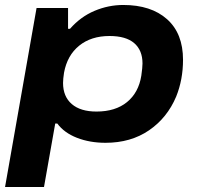

<svg xmlns="http://www.w3.org/2000/svg" viewBox="-30 -559 792 768"><path d="M-9.8 189 116.2 -526.9H242.2V-443.8H250Q292.5 -492.2 348.1 -515.6Q403.8 -539.1 462.9 -539.1Q574.2 -539.1 638.2 -482.2Q702.1 -425.3 702.1 -319.8Q702.1 -240.7 674.8 -172.9Q639.2 -87.9 566.2 -37.8Q493.2 12.2 392.1 12.2Q329.1 12.2 277.8 -7.8Q226.6 -27.8 199.2 -64.9H190.9L146 189ZM356 -112.8Q431.6 -112.8 478 -150.6Q524.4 -188.5 535.2 -255.9Q540 -289.6 540 -305.2Q540 -357.9 506.8 -386.5Q473.6 -415 408.2 -415Q334.5 -415 286.6 -376.2Q238.8 -337.4 226.1 -268.1Q222.2 -242.7 222.2 -227.1Q222.2 -172.9 257.1 -142.8Q292 -112.8 356 -112.8Z"/></svg>

Font: Archivo Expanded
Style: Bold Italic
Weight: 700
Width: 7
Italic angle: -10°
Designer: Hector Gatti
Foundry: Omnibus-Type
Version: Version 2.001